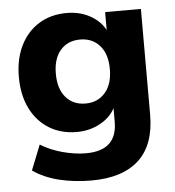

<svg xmlns="http://www.w3.org/2000/svg" viewBox="-51 -548 716 786"><g transform="rotate(-5 307.5 -155.0)"><path d="M294 191Q223 191 161.5 176Q100 161 54 129L95 26Q135 51 185.5 64.5Q236 78 281 78Q409 78 409 -40V-96Q389 -58 346 -35Q303 -12 252 -12Q186 -12 137 -42.5Q88 -73 61 -128Q34 -183 34 -257Q34 -330 61 -385Q88 -440 137 -470.5Q186 -501 252 -501Q305 -501 347 -478Q389 -455 409 -417V-491H556V-57Q556 67 489 129Q422 191 294 191ZM297 -125Q347 -125 377.5 -160Q408 -195 408 -257Q408 -319 377.5 -353.5Q347 -388 297 -388Q246 -388 216 -353.5Q186 -319 186 -257Q186 -195 216 -160Q246 -125 297 -125Z"/></g></svg>

Font: Nunito Sans ExtraBold
Style: Regular
Weight: 800
Designer: Vernon Adams
Foundry: Vernon Adams
Version: Version 3.101; ttfautohint (v1.8.4.7-5d5b);gftools[0.9.27]